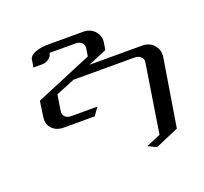

<svg xmlns="http://www.w3.org/2000/svg" viewBox="-94 -421 764 718"><g transform="rotate(-20 288.0 -62.0)"><path d="M53.2 -52.2Q53.2 -55.2 54.2 -62L63 -125L288.1 -219.2L293 -250Q294.9 -263.2 286.1 -272Q277.3 -280.8 263.2 -280.8H158.2Q156.2 -267.1 143.6 -258.3Q131.8 -250 118.2 -250H83L87.9 -280.8Q90.3 -294.4 111.3 -303.2Q132.3 -312 163.1 -312H303.2Q331.1 -312 348.6 -293.5Q363.3 -277.3 363.3 -257.3Q363.3 -252.4 362.8 -250L357.9 -219.2L283.2 -188H493.2Q521 -188 538.6 -168.9Q553.2 -152.8 553.2 -132.3V-125L508.8 147.9L416 188L382.8 171.9L439.9 147.9L482.9 -125Q485.4 -138.2 475.6 -147Q465.8 -155.8 452.1 -155.8H208L132.8 -125L123 -62Q121.1 -47.9 129.4 -39.6Q138.2 -30.8 152.8 -30.8H257.8L235.8 0H112.8Q83.5 0 66.9 -18.1Q53.2 -32.2 53.2 -52.2Z"/></g></svg>

Font: Hhenum
Style: Italic
Weight: 400
Designer: T. Christopher White
Version: Version 1.0